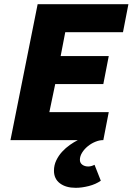

<svg xmlns="http://www.w3.org/2000/svg" viewBox="-20 -670 640 918"><path d="M342 228Q295 228 266.5 206.5Q238 185 238 146Q238 120 249 97Q260 74 277 55.5Q294 37 314 23Q334 9 352 0H30L160 -650H594L568 -516H292L270 -402H500L474 -268H244L216 -134H500L474 0H472Q455 0 435.5 8Q416 16 399.5 29.5Q383 43 372.5 60Q362 77 362 94Q362 109 373.5 117.5Q385 126 402 126Q416 126 432 118L462 194Q438 211 404.5 219.5Q371 228 342 228Z"/></svg>

Font: Source Code Pro Black
Style: Italic
Weight: 900
Italic angle: -11°
Monospace: yes
Designer: Paul D. Hunt, Teo Tuominen
Foundry: Adobe Systems Incorporated
Version: Version 1.050;PS 1.000;hotconv 16.6.51;makeotf.lib2.5.65220